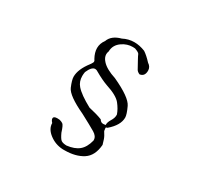

<svg xmlns="http://www.w3.org/2000/svg" viewBox="-181 -986 1363 1320"><g transform="rotate(30 500.0 -326.0)"><path d="M480 116Q568 116 625 79.5Q682 43 689 -47Q684 -64 677.5 -84.5Q671 -105 651 -135Q648 -153 648 -158Q648 -159 648.5 -161Q649 -163 660 -166Q730 -226 730 -287Q730 -311 704.5 -365.5Q679 -420 533 -487Q455 -512 422 -549Q399 -574 399 -600Q399 -612 404 -624Q405 -677 451 -708Q489 -734 533 -734L551 -733Q585 -721 589 -710.5Q593 -700 608 -673Q633 -626 640.5 -614Q648 -602 666 -594Q705 -599 705 -645Q705 -675 677 -693Q642 -731 613 -750Q568 -768 526 -768Q480 -768 438 -746Q366 -727 347 -674Q323 -642 323 -605Q323 -570 345 -530Q353 -520 352.5 -512.5Q352 -505 337 -484Q282 -413 282 -354Q282 -328 303.5 -277.5Q325 -227 463 -163Q546 -119 585 -96Q620 -75 620 -46V-41Q605 18 571 46Q537 74 476 81Q446 80 433 70.5Q420 61 402 22Q386 -30 373.5 -38Q361 -46 346 -49L329 -50Q299 -50 299 -32Q299 -20 314 -4Q314 42 360.5 77.5Q407 113 466 116ZM621 -174Q611 -174 604 -178Q597 -182 590 -193Q550 -209 483 -224Q392 -273 357 -314Q331 -344 331 -388Q331 -403 334 -420Q357 -474 385 -474Q396 -474 407 -466Q464 -433 509 -417Q599 -388 628.5 -350.5Q658 -313 670 -277V-270Q670 -249 654.5 -224Q639 -199 639 -181V-176Q628 -174 621 -174Z"/></g></svg>

Font: Xiaobo Songti 小帛宋体
Style: Regular
Weight: 400
Version: Version 1.501;March 17, 2024;FontCreator 14.0.0.2814 64-bit